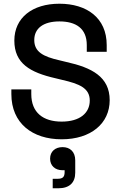

<svg xmlns="http://www.w3.org/2000/svg" viewBox="-20 -734 650 1031"><path d="M311 14C468 14 569 -71 569 -196C569 -322 472 -371 337 -401L300 -410C211 -430 164 -456 164 -519C164 -582 213 -619 299 -619C387 -619 446 -582 446 -492V-456H553V-492C553 -639 445 -714 299 -714C154 -714 57 -639 57 -516C57 -393 142 -345 277 -314L314 -305C406 -284 462 -261 462 -194C462 -128 410 -81 311 -81C212 -81 148 -129 148 -229V-254H41V-229C41 -72 154 14 311 14ZM249 118C249 155 275 180 315 180H327V190C327 216 317 226 290 226H263V277H293C353 277 384 247 384 193V127C384 81 356 56 316 56C276 56 249 80 249 118Z"/></svg>

Font: Meta Space Medium
Style: Regular
Weight: 500
Designer: Meta Pool / Florian Karsten
Foundry: Meta Pool / Florian Karsten
Version: Version 2.000;Glyphs 3.1.1 (3137)